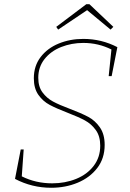

<svg xmlns="http://www.w3.org/2000/svg" viewBox="-20 -882 615 908"><path d="M535 -659 508 -522H494L507 -648Q445 -679 374 -679Q318 -679 269 -659.5Q220 -640 190.5 -602.5Q161 -565 161 -514Q161 -472 181 -445Q201 -418 230.5 -402Q260 -386 311 -367Q364 -347 397 -329.5Q430 -312 452.5 -279.5Q475 -247 475 -197Q475 -133 440 -87.5Q405 -42 347.5 -18Q290 6 222 6Q131 6 51 -36L78 -175H92L83 -48Q149 -15 227 -15Q288 -15 340 -36Q392 -57 423 -97.5Q454 -138 454 -193Q454 -238 433 -267Q412 -296 381.5 -312.5Q351 -329 299 -349Q247 -369 215 -386Q183 -403 161.5 -433.5Q140 -464 140 -512Q140 -570 172 -612Q204 -654 257.5 -676Q311 -698 374 -698Q460 -698 535 -659ZM403 -862 516 -755 503 -742 392 -834 255 -742 246 -755 388 -862Z"/></svg>

Font: Bitter Pro Thin
Style: Italic
Weight: 250
Italic angle: -9°
Designer: Sol Matas, and Bitter project Authors
Foundry: Sol Matas
Version: Version 1.010